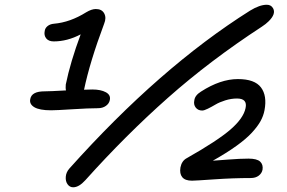

<svg xmlns="http://www.w3.org/2000/svg" viewBox="-20 -794 1212 811"><path d="M289.1 -2.9Q274.4 -2.9 265.4 -15.6Q256.3 -28.3 257.8 -47.4Q259.3 -66.4 272.9 -82Q655.3 -509.3 1036.1 -749Q1076.7 -773.9 1106.9 -773.9Q1125 -773.9 1133.3 -759.3Q1147 -735.4 1114.3 -703.6Q1103 -692.4 1085.9 -681.2Q866.7 -538.1 689 -380.6Q511.2 -223.1 340.8 -33.2Q313.5 -2.9 289.1 -2.9ZM195.8 -328.1Q146.5 -328.1 124.8 -341.3Q103 -354.5 107.9 -376Q113.8 -408.2 168 -408.2Q190.4 -408.2 258.8 -412.1Q256.3 -420.9 257.8 -437Q277.3 -532.2 320.8 -648.9Q264.2 -619.1 207 -619.1Q185.1 -619.1 175 -632.1Q165 -645 168.9 -663.1Q170.4 -675.3 180.9 -683.8Q191.4 -692.4 208 -693.8Q276.4 -699.7 344.2 -742.2Q367.2 -755.9 384.8 -755.9Q410.2 -755.9 420.2 -737.3Q430.2 -718.8 419.9 -693.8Q359.4 -532.2 335 -415Q348.1 -416 370.1 -416Q405.8 -416 427.2 -404.3Q448.7 -392.6 443.8 -371.1Q440.9 -356.4 427.2 -346.7Q413.6 -336.9 393.1 -336.9Q354.5 -336.9 285.9 -332.5Q217.3 -328.1 195.8 -328.1ZM791 -30.8Q761.7 -30.8 749.8 -45.7Q737.8 -60.5 742.2 -86.9Q747.6 -114.7 769 -126Q898.4 -199.2 953.4 -246.8Q1008.3 -294.4 1017.1 -336.9Q1026.4 -377.9 981 -377.9Q956.5 -377.9 931.6 -370.1Q906.7 -362.3 890.4 -352.5Q874 -342.8 858.2 -335Q842.3 -327.1 834 -327.1Q816.4 -327.1 806.6 -339.8Q796.9 -352.5 800.8 -370.1Q803.2 -391.1 829.1 -407.2Q911.1 -460 984.9 -460Q1055.7 -460 1082.3 -424.8Q1108.9 -389.6 1097.2 -328.1Q1092.8 -304.7 1080.6 -282.5Q1068.4 -260.3 1044.2 -233.9Q1020 -207.5 978.5 -177.7Q937 -147.9 878.9 -115.2Q890.1 -115.7 942.4 -119.9Q994.6 -124 1029.8 -124Q1065.4 -124 1078.9 -111.3Q1092.3 -98.6 1088.9 -77.1Q1085.9 -62 1072.8 -52Q1059.6 -42 1039.1 -42Q964.8 -42 884.5 -36.4Q804.2 -30.8 791 -30.8Z"/></svg>

Font: Shantell Sans Irregular Bouncy
Style: Italic
Weight: 400
Italic angle: -11.31°
Designer: Stephen Nixon, Anya Danilova, Shantell Martin
Foundry: Arrow Type
Version: Version 1.006;[9816181b4]